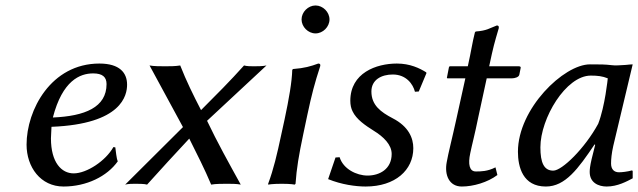

<svg xmlns="http://www.w3.org/2000/svg" viewBox="-20 -671 2330 701"><path d="M168 -208C426 -218 444 -324 444 -362C444 -405 417 -439 343 -439C166 -439 77 -269 77 -143C77 -61 128 10 212 10C296 10 371 -27 410 -82C405 -93 403 -120 401 -133L394 -134C366 -84 297 -38 249 -38C205 -38 166 -77 166 -166C166 -175 168 -200 168 -208ZM369 -364C369 -279 290 -247 173 -242C208 -377 272 -403 320 -403C354 -403 369 -390 369 -364Z M648 -207 437 3C448 0 464 0 474 0C484 0 508 0 517 3C568 -54 619 -109 671 -165C699 -109 727 -54 751 3C767 0 793 0 809 0C824 0 845 0 859 3C816 -75 773 -152 736 -230L953 -432C941 -429 917 -429 907 -429C896 -429 881 -429 871 -432C821 -376 768 -323 714 -269C686 -323 660 -376 638 -432C620 -429 600 -429 583 -429C567 -429 541 -429 526 -432Z M1019 -235 1007 -180C991 -105 979 -54 959 0V3C959 3 974 0 1009 0C1043 0 1056 3 1056 3L1059 0C1063 -57 1071 -104 1087 -180L1102 -251C1118 -326 1129 -368 1149 -429C1151 -436 1148 -439 1142 -439C1115 -429 1091 -422 1050 -419L1047 -416C1046 -373 1035 -310 1019 -235ZM1081 -600C1081 -573 1105 -549 1132 -549C1159 -549 1183 -573 1183 -600C1183 -627 1159 -651 1132 -651C1105 -651 1081 -627 1081 -600Z M1205 -96 1178 -17C1227 3 1279 10 1315 10C1423 10 1489 -50 1489 -130C1489 -167 1472 -209 1414 -239C1370 -262 1336 -287 1336 -337C1336 -380 1373 -399 1414 -399C1463 -399 1488 -364 1495 -336L1509 -337L1537 -404L1536 -407C1512 -422 1477 -439 1429 -439C1354 -439 1259 -405 1259 -303C1259 -288 1262 -275 1267 -265C1281 -235 1314 -213 1344 -194C1380 -172 1410 -143 1410 -109C1410 -53 1365 -30 1322 -30C1282 -30 1233 -54 1220 -97Z M1688 -429H1623C1621 -429 1620 -428 1619 -425L1612 -389C1611 -386 1612 -385 1615 -385H1679L1645 -231C1632 -171 1616 -109 1611 -79C1602 -32 1620 10 1666 10C1708 10 1760 -5 1796 -32L1789 -60C1760 -45 1735 -45 1718 -45C1718 -45 1717 -45 1717 -45C1694 -45 1688 -71 1697 -112C1703 -142 1714 -182 1726 -242L1757 -385H1849C1859 -385 1874 -389 1876 -398L1881 -423C1882 -427 1879 -429 1874 -429H1766C1782 -504 1784 -510 1801 -568C1802 -575 1800 -578 1794 -578C1767 -568 1758 -559 1717 -556L1714 -553C1704 -514 1701 -487 1688 -429Z M2219 -138 2290 -436C2284 -436 2275 -435 2265 -434C2247 -433 2226 -431 2214 -433C2187 -436 2174 -436 2134 -436C2038 -436 1871 -274 1871 -117C1871 -61 1889 10 1973 10C2044 10 2091 -55 2151 -144L2153 -142L2140 -90C2134 -64 2133 -52 2133 -43C2133 -4 2165 10 2195 10C2235 10 2269 -9 2290 -20V-46L2288 -49C2270 -44 2250 -42 2240 -42C2223 -42 2211 -52 2211 -74C2211 -90 2213 -111 2219 -138ZM2164 -219C2115 -129 2032 -48 2000 -48C1966 -48 1953 -77 1953 -133C1953 -239 2046 -395 2137 -395C2162 -395 2179 -393 2199 -385C2199 -385 2189 -283 2164 -219Z"/></svg>

Font: Libertinus Sans
Style: Italic
Weight: 400
Italic angle: -12°
Designer: Philipp H. Poll, Khaled Hosny
Foundry: Caleb Maclennan
Version: Version 7.050;RELEASE